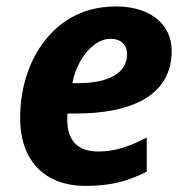

<svg xmlns="http://www.w3.org/2000/svg" viewBox="-20 -576 582 605"><path d="M43.5 -204.1Q43.5 -269.5 61 -328.9Q78.6 -388.2 111.8 -435.3Q145 -482.4 189.9 -511.7Q257.3 -555.7 344.7 -555.7Q398.4 -555.7 438.2 -538.3Q478 -521 499.5 -489.3Q521 -457.5 521 -415Q521 -362.3 496.6 -322.5Q472.2 -282.7 424.3 -257.8Q347.7 -218.3 217.8 -218.3H192.4Q191.9 -212.4 191.9 -198.7Q191.9 -148.9 216.8 -123.8Q241.7 -98.6 290 -98.6Q326.2 -98.6 362.3 -109.1Q398.4 -119.6 442.4 -142.6V-35.2Q394.5 -10.7 350.1 -0.5Q305.7 9.8 250.5 9.8Q185.5 9.8 139.2 -15.6Q92.8 -41 68.1 -89.1Q43.5 -137.2 43.5 -204.1ZM380.4 -405.3Q380.4 -426.8 366.9 -440.2Q353.5 -453.6 328.1 -453.6Q302.2 -453.6 277.3 -435.1Q252.4 -416.5 233.9 -384.5Q215.3 -352.5 208 -314H225.1Q299.8 -314 340.1 -337.9Q380.4 -361.8 380.4 -405.3Z"/></svg>

Font: Viking Open Sans
Style: Bold Italic
Weight: 700
Italic angle: -12°
Foundry: Ascender Corporation
Version: Version 2.000